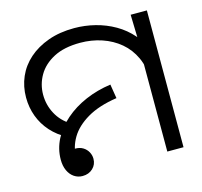

<svg xmlns="http://www.w3.org/2000/svg" viewBox="-99 -775 939 892"><g transform="rotate(-15 370.5 -329.0)"><path d="M170 -186Q126 -209 95 -243.5Q64 -278 48 -321Q32 -364 32 -412Q32 -465 52 -511Q72 -557 111 -591.5Q150 -626 205.5 -646Q261 -666 331 -666Q382 -666 431.5 -653.5Q481 -641 524.5 -616Q568 -591 601.5 -552.5Q635 -514 654 -463Q673 -412 673 -347L611 -344Q611 -404 589.5 -450.5Q568 -497 530.5 -528.5Q493 -560 444 -576.5Q395 -593 340 -593Q263 -593 212.5 -566.5Q162 -540 137 -497Q112 -454 112 -404Q112 -355 135 -312Q158 -269 201 -243L170 -186ZM601 -471 605 -511 601 -658H679V0H601ZM192 8Q170 8 152 -4Q134 -16 123.5 -38.5Q113 -61 113 -91Q113 -143 137 -189.5Q161 -236 204 -273.5Q247 -311 304 -335.5Q361 -360 426 -369L437 -301Q350 -288 294 -255Q238 -222 211.5 -177.5Q185 -133 185 -84Q185 -70 191.5 -56Q198 -42 206 -30L127 -64Q127 -93 145.5 -108.5Q164 -124 191 -124Q213 -124 228.5 -114.5Q244 -105 252.5 -89.5Q261 -74 261 -57Q261 -29 241.5 -10.5Q222 8 192 8Z"/></g></svg>

Font: oriya15
Style: Book
Weight: 400
Designer: Jelle Bosma - Monotype Design Team
Foundry: Monotype Imaging Inc.
Version: Version 2.003